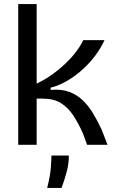

<svg xmlns="http://www.w3.org/2000/svg" viewBox="-20 -715 572 948"><path d="M70 0V-695H161V-302Q201 -321 238 -347.5Q275 -374 306 -404Q337 -434 359 -464Q381 -494 391 -517H496Q480 -481 452.5 -443.5Q425 -406 389.5 -373.5Q354 -341 313.5 -317Q273 -293 230 -282V-271Q284 -276 323 -261Q362 -246 390.5 -218Q419 -190 440.5 -153.5Q462 -117 481 -77L511 0H410L390 -55Q368 -105 342.5 -144Q317 -183 281.5 -205.5Q246 -228 192 -228H161V0ZM213 213Q228 152 231 112.5Q234 73 234 53H320Q320 94 309 134.5Q298 175 284 213Z"/></svg>

Font: Bricolage Grotesque 36pt
Style: Regular
Weight: 400
Designer: Mathieu Triay
Foundry: Atelier Triay
Version: Version 1.001;gftools[0.9.33.dev8+g029e19f]